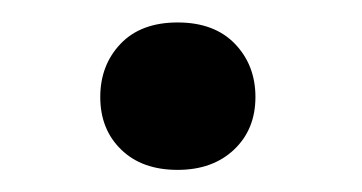

<svg xmlns="http://www.w3.org/2000/svg" viewBox="-20 -435 322 171"><path d="M69.3 -348.6Q69.3 -377 87.4 -396Q105.5 -415 138.2 -415Q170.9 -415 189.2 -396Q207.5 -377 207.5 -348.6Q207.5 -319.8 188.5 -301.8Q169.4 -283.7 138.2 -283.7Q106.4 -283.7 87.9 -301.8Q69.3 -319.8 69.3 -348.6Z"/></svg>

Font: TypoPRO Roboto
Style: Regular
Weight: 500
Designer: Google
Version: Version 2.136; 2016